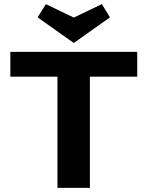

<svg xmlns="http://www.w3.org/2000/svg" viewBox="-20 -909 713 929"><path d="M644 -538H415V0H258V-538H30V-658H644ZM512 -825 337 -701 162 -825 202 -889 337 -824 473 -889Z"/></svg>

Font: Ysabeau Ultrabold
Style: Regular
Weight: 800
Designer: Christian Thalmann (Catharsis Fonts)
Version: Version 0.003